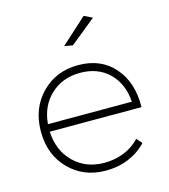

<svg xmlns="http://www.w3.org/2000/svg" viewBox="-111 -831 810 920"><g transform="rotate(-15 294.5 -371.0)"><path d="M430.2 -723.1 303.2 -620.1 261.2 -627 389.2 -743.2ZM301.8 -522Q415 -522 480.7 -446.5Q546.4 -371.1 543.9 -249H88.9Q93.3 -154.3 153.1 -95.7Q212.9 -37.1 304.2 -37.1Q357.4 -37.1 402.8 -55.7Q448.2 -74.2 480 -108.9L503.9 -82Q467.3 -42.5 415.3 -20.8Q363.3 1 301.8 1Q191.4 1 119.6 -72.3Q47.9 -145.5 47.9 -259.8Q47.9 -374 119.6 -448Q191.4 -522 301.8 -522ZM89.8 -286.1H505.9Q500 -375.5 445.1 -429.7Q390.1 -483.9 301.8 -483.9Q213.9 -483.9 155.5 -429.4Q97.2 -375 89.8 -286.1Z"/></g></svg>

Font: Montserrat-Arabic ExtraLight
Style: Regular
Weight: 275
Designer: Mohamed Gaber
Foundry: Kief Type Foundry
Version: Version 5.008;PS 005.008;hotconv 1.0.88;makeotf.lib2.5.64775